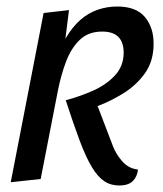

<svg xmlns="http://www.w3.org/2000/svg" viewBox="-20 -550 502 590"><path d="M346 20Q320 20 300 6.5Q280 -7 262 -37Q244 -67 225 -117.5Q206 -168 182 -242Q224 -253 265 -271Q306 -289 333 -318Q360 -347 360 -388Q360 -453 294 -453Q251 -453 224.5 -427Q198 -401 182.5 -359.5Q167 -318 158 -272L105 0L13 10L114 -510L192 -519L181 -431Q202 -467 226.5 -488.5Q251 -510 280 -520Q309 -530 340 -530Q398 -530 425 -498Q452 -466 452 -416Q452 -362 425.5 -325Q399 -288 359.5 -263.5Q320 -239 280 -224L327 -101Q336 -77 355.5 -54.5Q375 -32 404 -29Q402 -8 388.5 6Q375 20 346 20Z"/></svg>

Font: Sansita Swashed Light Light
Style: Regular
Weight: 300
Version: Version 1.003